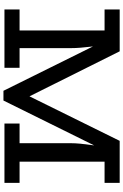

<svg xmlns="http://www.w3.org/2000/svg" viewBox="185 -912 732 1143"><g transform="rotate(90 551.5 -340.0)"><path d="M520 6 256 -527Q256 -522 257 -518Q261 -484 263.5 -453Q266 -422 266 -396V-90H383V0H36V-90H161V-596H36V-686H285L553 -149L818 -686H1068V-596H942V-90H1068V0H715V-90H832V-396Q832 -421 835 -452.5Q838 -484 843 -518Q844 -526 845 -534L578 6Z"/></g></svg>

Font: BioRhyme ExtraBold Medium
Style: Regular
Weight: 500
Version: Version 1.600;gftools[0.9.33]